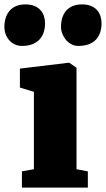

<svg xmlns="http://www.w3.org/2000/svg" viewBox="-60 -856 483 876"><path d="M296.9 -646.5Q279.3 -646.5 264.9 -654.5Q250.5 -662.6 240.2 -675Q230 -687.5 224.1 -702.9Q218.3 -718.3 218.3 -733.4Q218.3 -755.4 223.9 -773.9Q229.5 -792.5 241.2 -806.4Q252.9 -820.3 271 -828.1Q289.1 -835.9 314 -835.9H314.5Q337.9 -835.9 354.7 -829.1Q371.6 -822.3 382.3 -810.3Q393.1 -798.3 398.2 -782.7Q403.3 -767.1 403.3 -749.5Q403.3 -727.5 397.2 -708.7Q391.1 -689.9 378.4 -676Q365.7 -662.1 345.5 -654.3Q325.2 -646.5 297.4 -646.5ZM39.6 -646.5Q22 -646.5 7.3 -653.6Q-7.3 -660.6 -17.8 -672.4Q-28.3 -684.1 -34.2 -700Q-40 -715.8 -40 -733.4Q-40 -755.4 -34.2 -773.9Q-28.3 -792.5 -16.6 -806.4Q-4.9 -820.3 13.2 -828.1Q31.2 -835.9 55.7 -835.9H56.2Q79.6 -835.9 96.4 -829.1Q113.3 -822.3 124.3 -810.3Q135.3 -798.3 140.4 -782.7Q145.5 -767.1 145.5 -749.5Q145.5 -727.5 139.4 -708.7Q133.3 -689.9 120.4 -676Q107.4 -662.1 87.6 -654.3Q67.9 -646.5 40 -646.5ZM40 -74.2 94.7 -84V-437L30.8 -456.5V-543L253.4 -569.8H255.9L289.1 -546.9V-84L340.8 -74.2V0H40Z"/></svg>

Font: Merriweather UltraBold
Style: Regular
Weight: 900
Designer: Eben Sorkin ( sorkintype@gmail.com )
Foundry: Eben Sorkin
Version: Version 1.570; ttfautohint (v1.3) -l 8 -r 32 -G 0 -x 0 -H 60